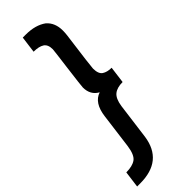

<svg xmlns="http://www.w3.org/2000/svg" viewBox="-341 -855 990 990"><g transform="rotate(-45 154.0 -360.0)"><path d="M-4 120H-26L-14 29Q31 29 55 12Q79 -5 87 -62L112 -254Q123 -341 181 -360Q137 -384 137 -439Q137 -449 153 -574Q167 -681 167 -688Q167 -723 146.5 -736Q126 -749 88 -749L100 -840H122Q192 -840 236 -808Q272 -776 272 -720Q272 -704 270 -687Q243 -485 243 -471Q243 -432 262.5 -419Q282 -406 314 -406L302 -314Q261 -314 239 -296Q217 -278 210 -231L184 -33Q162 120 -4 120Z"/></g></svg>

Font: Tanohe Sans Medium
Style: Italic
Weight: 500
Designer: Village Type and Design LLC & Cristiano Sobral
Foundry: Cooper Hewitt Smithsonian Design Museum
Version: Version 1.00;September 29, 2021;FontCreator 13.0.0.2655 64-b